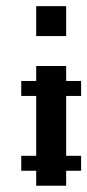

<svg xmlns="http://www.w3.org/2000/svg" viewBox="-20 -591 278 611"><path d="M47.6 -95.2H95.2V-47.6H47.6ZM95.2 -95.2H142.9V-47.6H95.2ZM142.9 -95.2H190.5V-47.6H142.9ZM190.5 -95.2H238.1V-47.6H190.5ZM95.2 -47.6H142.9V0H95.2ZM142.9 -47.6H190.5V0H142.9ZM142.9 -142.9H190.5V-95.2H142.9ZM95.2 -142.9H142.9V-95.2H95.2ZM95.2 -190.5H142.9V-142.9H95.2ZM95.2 -238.1H142.9V-190.5H95.2ZM142.9 -238.1H190.5V-190.5H142.9ZM142.9 -285.7H190.5V-238.1H142.9ZM142.9 -190.5H190.5V-142.9H142.9ZM95.2 -285.7H142.9V-238.1H95.2ZM95.2 -333.3H142.9V-285.7H95.2ZM142.9 -333.3H190.5V-285.7H142.9ZM142.9 -381H190.5V-333.3H142.9ZM95.2 -381H142.9V-333.3H95.2ZM47.6 -333.3H95.2V-285.7H47.6ZM190.5 -333.3H238.1V-285.7H190.5ZM142.9 -523.8H190.5V-476.2H142.9ZM95.2 -523.8H142.9V-476.2H95.2ZM95.2 -571.4H142.9V-523.8H95.2ZM142.9 -571.4H190.5V-523.8H142.9Z"/></svg>

Font: Jacquard 12
Style: Regular
Weight: 400
Designer: Sarah Cadigan-Fried
Version: Version 1.000; ttfautohint (v1.8.4.7-5d5b)